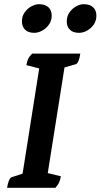

<svg xmlns="http://www.w3.org/2000/svg" viewBox="-20 -897 480 917"><path d="M13.8 0Q17.2 -21.9 22.9 -35.1Q28.5 -48.4 36.1 -50.9L104.7 -72.9L85.5 -52.4L169.6 -585.2L184.4 -565.7L106.1 -585.9Q108.6 -602.6 114.5 -615.4Q120.4 -628.1 133.6 -641H363.5Q360.6 -619.1 354.7 -605.6Q348.8 -592.1 341.3 -590.1L265 -568.1L290.3 -589.1L205.7 -55.2L186.8 -75.3L270.7 -55.1Q268.2 -38.9 262.8 -26.6Q257.4 -14.3 244.6 0ZM358.1 -740.2Q328 -740.2 313.4 -755.5Q298.8 -770.7 298.8 -794.5Q298.8 -819.6 311.9 -838.1Q325.1 -856.6 344.1 -866.8Q363.1 -877 379.5 -877Q409.3 -877 424.8 -862.2Q440.4 -847.4 440.4 -822.4Q440.4 -797.4 427.3 -779Q414.1 -760.6 395.2 -750.4Q376.3 -740.2 358.1 -740.2ZM144 -740.2Q114.5 -740.2 99.6 -755.3Q84.7 -770.5 84.7 -794.9Q84.7 -819.6 97.9 -838.1Q111 -856.6 130.3 -866.8Q149.5 -877 166 -877Q195.8 -877 211.4 -862.2Q227 -847.4 227 -822.5Q227 -798.2 213.8 -779.7Q200.7 -761.2 181.4 -750.7Q162.1 -740.2 144 -740.2Z"/></svg>

Font: Petrona
Style: Italic
Weight: 400
Italic angle: -9°
Designer: Ringo R. Seeber
Foundry: Ringo R. Seeber
Version: Version 2.001; ttfautohint (v1.8.3)